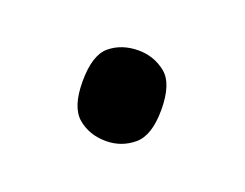

<svg xmlns="http://www.w3.org/2000/svg" viewBox="-40 -187 330 259"><g transform="rotate(20 124.5 -58.0)"><path d="M125 7Q101 7 84.5 -7Q68 -21 68 -58Q68 -96 84.5 -109.5Q101 -123 125 -123Q147 -123 164 -109.5Q181 -96 181 -58Q181 -21 164 -7Q147 7 125 7Z"/></g></svg>

Font: Noto Serif Sinhala Condensed
Style: Regular
Weight: 400
Width: 3
Designer: Jelle Bosma - Monotype Design Team
Foundry: Monotype Imaging Inc.
Version: Version 2.007; ttfautohint (v1.8.4.7-5d5b)